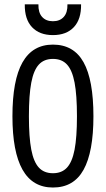

<svg xmlns="http://www.w3.org/2000/svg" viewBox="-20 -836 478 866"><path d="M36.1 -311.5Q36.1 -474.6 81.5 -554.7Q127 -634.8 218.8 -634.8Q312.5 -634.8 356.9 -555.2Q401.4 -475.6 401.4 -311.5Q401.4 -150.4 356.9 -70.3Q312.5 9.8 218.8 9.8Q127 9.8 81.5 -70.8Q36.1 -151.4 36.1 -311.5ZM327.1 -311.5Q327.1 -407.2 316.4 -463.4Q305.7 -519.5 282.2 -544.9Q258.8 -570.3 218.8 -570.3Q178.7 -570.3 155.3 -544.9Q131.8 -519.5 121.1 -463.4Q110.4 -407.2 110.4 -311.5Q110.4 -216.8 121.1 -161.1Q131.8 -105.5 155.3 -80.1Q178.7 -54.7 218.8 -54.7Q258.8 -54.7 282.2 -80.1Q305.7 -105.5 316.4 -161.1Q327.1 -216.8 327.1 -311.5ZM91.8 -816.4H153.3Q152.3 -779.3 169.9 -759.8Q187.5 -740.2 218.8 -740.2Q250 -740.2 267.6 -759.8Q285.2 -779.3 284.2 -816.4H345.7Q346.7 -749 313 -713.4Q279.3 -677.7 218.8 -677.7Q158.2 -677.7 124.5 -713.4Q90.8 -749 91.8 -816.4Z"/></svg>

Font: Sudo Var
Style: Regular
Weight: 400
Monospace: yes
Designer: Jens Kutilek
Foundry: Jens Kutilek
Version: Version 0.065;FEAKit 1.0